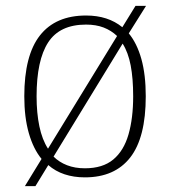

<svg xmlns="http://www.w3.org/2000/svg" viewBox="-20 -596 581 656"><path d="M122 -53Q94 -87 78.5 -141Q63 -195 63 -267Q63 -407 116.5 -475Q170 -543 274 -543Q349 -543 398 -503L443 -576H479L420 -482Q448 -448 463 -394.5Q478 -341 478 -267Q478 -126 425 -58Q372 10 270 10Q232 10 200.5 -0.5Q169 -11 145 -32L101 40H65ZM270 -21Q331 -21 367 -51Q403 -81 419 -136.5Q435 -192 435 -267Q435 -328 426.5 -372.5Q418 -417 399 -447L163 -61Q182 -42 209 -31.5Q236 -21 270 -21ZM380 -473Q360 -492 334 -502Q308 -512 274 -512Q184 -512 144.5 -451Q105 -390 105 -267Q105 -210 114.5 -164.5Q124 -119 144 -88Z"/></svg>

Font: Noto Serif Armenian ExtraLight
Style: Regular
Weight: 250
Version: Version 2.007